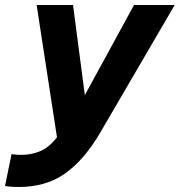

<svg xmlns="http://www.w3.org/2000/svg" viewBox="-68 -550 716 765"><path d="M7 195Q-20 195 -34 193Q-48 191 -48 191L-22 64Q-22 64 -10.5 65.5Q1 67 17 67Q57 67 92 52.5Q127 38 159 -3L78 -530H223L270 -171L466 -530H628L331 -21Q267 88 191 141.5Q115 195 7 195Z"/></svg>

Font: Be Vietnam Pro
Style: Bold Italic
Weight: 700
Italic angle: -12°
Designer: Lam Bao, Tony Le, Vietanh Nguyen
Foundry: Yellow Type Foundry
Version: Version 1.002; ttfautohint (v1.8.3)